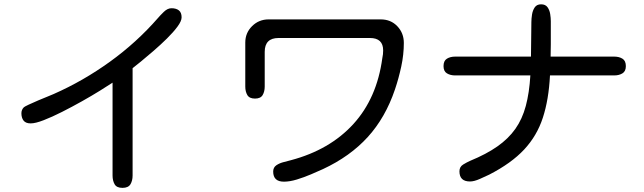

<svg xmlns="http://www.w3.org/2000/svg" viewBox="-20 -827 3040 907"><path d="M558.6 60.5Q531.2 60.5 521.5 43.5Q511.7 26.4 511.7 2V-436.5Q491.2 -422.9 452.6 -398.9Q414.1 -375 367.2 -348.6Q320.3 -322.3 272.9 -298.3Q225.6 -274.4 186.5 -259.3Q147.5 -244.1 125 -244.1Q101.6 -244.1 91.3 -257.3Q81.1 -270.5 81.1 -292Q81.1 -308.6 92.8 -320.3Q95.7 -323.2 115.2 -332.5Q134.8 -341.8 160.2 -352.5Q185.5 -363.3 206.5 -371.6Q227.5 -379.9 233.4 -382.8Q373 -444.3 499 -535.2Q625 -626 725.6 -741.2Q736.3 -753.9 753.9 -771Q771.5 -788.1 790 -788.1Q812.5 -788.1 825.2 -777.8Q837.9 -767.6 837.9 -745.1Q837.9 -727.5 818.4 -701.2Q798.8 -674.8 768.6 -645Q738.3 -615.2 705.6 -586.9Q672.9 -558.6 646 -536.6Q619.1 -514.6 606.4 -504.9V2Q606.4 26.4 596.2 43.5Q585.9 60.5 558.6 60.5Z M1321.3 31.2Q1270.5 31.2 1270.5 -16.6Q1270.5 -36.1 1285.6 -46.4Q1300.8 -56.6 1320.8 -61.5Q1340.8 -66.4 1354.5 -70.3Q1538.1 -119.1 1649.4 -241.2Q1760.7 -363.3 1786.1 -552.7Q1788.1 -560.5 1789.1 -570.8Q1790 -581.1 1790 -588.9Q1790 -647.5 1727.5 -647.5H1295.9Q1230.5 -647.5 1230.5 -582V-418Q1230.5 -394.5 1220.7 -377.9Q1210.9 -361.3 1184.6 -361.3Q1158.2 -361.3 1148.4 -377.9Q1138.7 -394.5 1138.7 -418V-626Q1138.7 -671.9 1170.9 -703.6Q1203.1 -735.4 1249 -735.4H1778.3Q1826.2 -735.4 1856.9 -703.1Q1887.7 -670.9 1887.7 -624Q1887.7 -569.3 1875.5 -512.7Q1863.3 -456.1 1845.7 -404.3Q1800.8 -271.5 1717.3 -179.7Q1633.8 -87.9 1505.9 -28.3Q1482.4 -17.6 1449.2 -3.4Q1416 10.7 1382.3 21Q1348.6 31.2 1321.3 31.2Z M2200.2 30.3Q2150.4 30.3 2150.4 -17.6Q2150.4 -39.1 2168 -49.8Q2185.5 -60.5 2201.2 -67.4Q2277.3 -98.6 2329.6 -135.3Q2381.8 -171.9 2414.6 -218.3Q2447.3 -264.6 2463.9 -326.7Q2480.5 -388.7 2485.4 -470.7H2129.9Q2107.4 -470.7 2091.3 -480.5Q2075.2 -490.2 2075.2 -514.6Q2075.2 -540 2091.3 -549.8Q2107.4 -559.6 2129.9 -559.6H2488.3L2490.2 -722.7Q2490.2 -738.3 2493.2 -757.8Q2496.1 -777.3 2505.9 -792Q2515.6 -806.6 2536.1 -806.6Q2556.6 -806.6 2566.4 -793Q2576.2 -779.3 2579.1 -760.7Q2582 -742.2 2582 -726.6V-617.2Q2582 -602.5 2581.5 -588.4Q2581.1 -574.2 2581.1 -559.6H2881.8Q2904.3 -559.6 2920.4 -549.8Q2936.5 -540 2936.5 -514.6Q2936.5 -490.2 2920.4 -480.5Q2904.3 -470.7 2881.8 -470.7H2578.1Q2572.3 -356.4 2544.4 -271Q2516.6 -185.5 2456.1 -120.6Q2395.5 -55.7 2291 -2Q2274.4 5.9 2247.1 18.1Q2219.7 30.3 2200.2 30.3Z"/></svg>

Font: Kosugi Maru
Style: Regular
Weight: 400
Designer: MOTOYA
Version: Version 4.002